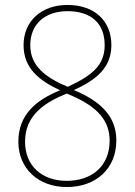

<svg xmlns="http://www.w3.org/2000/svg" viewBox="-20 -744 545 774"><path d="M252 -724C146 -724 75 -658 75 -562C75 -468 139 -419 222 -380C124 -340 54 -281 54 -173C54 -65 134 10 249 10C366 10 449 -63 449 -178C449 -278 382 -337 278 -381C368 -422 429 -471 429 -562C429 -661 360 -724 252 -724ZM252 -699C346 -699 402 -651 402 -562C402 -479 348 -438 253 -394C160 -433 102 -480 102 -562C102 -648 163 -699 252 -699ZM81 -173C81 -277 156 -329 249 -367L272 -357C374 -312 422 -257 422 -177C422 -76 352 -15 249 -15C149 -15 81 -75 81 -173Z"/></svg>

Font: Noto Sans Armenian SemiCondensed Thin
Style: Regular
Weight: 100
Width: 4
Designer: Monotype Design Team
Foundry: Monotype Imaging Inc.
Version: Version 2.008